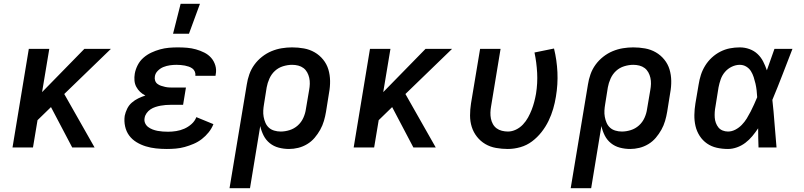

<svg xmlns="http://www.w3.org/2000/svg" viewBox="-20 -778 4240 1013"><path d="M361 0 249 -213 178 -144 154 0H46L132 -520H240L202 -292L425 -520H565L319 -282L479 0Z M860 8Q831 8 803 5Q775 2 749 -6Q723 -14 700 -28Q677 -42 661.5 -63Q646 -84 640 -111.5Q634 -139 638 -167Q642 -186 651 -204.5Q660 -223 675.5 -236.5Q691 -250 709.5 -259Q728 -268 747 -274Q731 -282 719 -293.5Q707 -305 699 -320Q691 -335 689.5 -353Q688 -371 691 -389Q695 -412 706.5 -434.5Q718 -457 737 -473.5Q756 -490 778.5 -500.5Q801 -511 824.5 -517.5Q848 -524 871.5 -526Q895 -528 918 -528Q943 -528 967 -526Q991 -524 1014 -517.5Q1037 -511 1058 -500.5Q1079 -490 1094 -473Q1109 -456 1116 -433Q1123 -410 1118 -385L1117 -378H1010L1011 -380Q1012 -391 1007.5 -401Q1003 -411 994.5 -417Q986 -423 976 -426.5Q966 -430 955.5 -432Q945 -434 933.5 -435Q922 -436 911 -436Q894 -436 876.5 -433.5Q859 -431 842.5 -424.5Q826 -418 812.5 -404.5Q799 -391 797 -374Q795 -363 798.5 -352.5Q802 -342 810.5 -335.5Q819 -329 829.5 -325.5Q840 -322 851 -319.5Q862 -317 873.5 -316.5Q885 -316 896 -316H961L946 -225H881Q868 -225 854.5 -224Q841 -223 827.5 -220.5Q814 -218 800 -213.5Q786 -209 774 -201Q762 -193 753.5 -181Q745 -169 743 -156Q740 -141 745.5 -128.5Q751 -116 761.5 -108Q772 -100 785 -95Q798 -90 811.5 -87.5Q825 -85 839 -84Q853 -83 867 -83Q888 -83 910 -86.5Q932 -90 952.5 -99Q973 -108 990.5 -123.5Q1008 -139 1016 -160L1106 -123Q1097 -100 1081 -80Q1065 -60 1045 -44.5Q1025 -29 1001.5 -19Q978 -9 954.5 -2.5Q931 4 907 6Q883 8 860 8ZM893 -600 933 -758H1035L977 -600Z M1191 215 1282 -332Q1286 -359 1295.5 -386Q1305 -413 1322 -436.5Q1339 -460 1362.5 -478.5Q1386 -497 1412.5 -508Q1439 -519 1466.5 -523.5Q1494 -528 1521 -528Q1553 -528 1583.5 -522.5Q1614 -517 1640 -502Q1666 -487 1685 -463.5Q1704 -440 1712.5 -411.5Q1721 -383 1721.5 -351.5Q1722 -320 1716 -288L1700 -188Q1696 -164 1689 -140Q1682 -116 1669.5 -93.5Q1657 -71 1640 -51Q1623 -31 1600.5 -17.5Q1578 -4 1553.5 2Q1529 8 1505 8Q1477 8 1450.5 1Q1424 -6 1403.5 -22.5Q1383 -39 1371 -62.5Q1359 -86 1353 -113L1299 215ZM1461 -84Q1484 -84 1508 -91.5Q1532 -99 1551 -116Q1570 -133 1580.5 -156.5Q1591 -180 1594 -203L1611 -303Q1614 -319 1614.5 -335.5Q1615 -352 1611.5 -367.5Q1608 -383 1600.5 -396.5Q1593 -410 1581 -419Q1569 -428 1553.5 -432Q1538 -436 1521 -436Q1498 -436 1473.5 -428.5Q1449 -421 1430.5 -404Q1412 -387 1401.5 -363.5Q1391 -340 1387 -317L1373 -229Q1370 -212 1369 -195Q1368 -178 1371 -161.5Q1374 -145 1380.5 -130Q1387 -115 1398.5 -104.5Q1410 -94 1426.5 -89Q1443 -84 1461 -84Z M2161 0 2049 -213 1978 -144 1954 0H1846L1932 -520H2040L2002 -292L2225 -520H2365L2119 -282L2279 0Z M2659 8Q2628 8 2597 2.5Q2566 -3 2540.5 -18Q2515 -33 2496.5 -56.5Q2478 -80 2469 -108.5Q2460 -137 2460 -168.5Q2460 -200 2465 -232L2513 -520H2621L2571 -217Q2568 -201 2567.5 -184.5Q2567 -168 2570 -152.5Q2573 -137 2580.5 -123.5Q2588 -110 2600 -101Q2612 -92 2628 -88Q2644 -84 2660 -84Q2681 -84 2702 -94Q2723 -104 2739 -121Q2755 -138 2766 -158Q2777 -178 2785 -198.5Q2793 -219 2798.5 -240Q2804 -261 2808 -283Q2817 -339 2814 -394Q2811 -449 2800 -501L2903 -522Q2918 -461 2921 -397Q2924 -333 2913 -268Q2908 -236 2898.5 -203.5Q2889 -171 2874 -140Q2859 -109 2837 -81Q2815 -53 2787 -32Q2759 -11 2725.5 -1.5Q2692 8 2659 8Z M2991 215 3082 -332Q3086 -359 3095.5 -386Q3105 -413 3122 -436.5Q3139 -460 3162.5 -478.5Q3186 -497 3212.5 -508Q3239 -519 3266.5 -523.5Q3294 -528 3321 -528Q3353 -528 3383.5 -522.5Q3414 -517 3440 -502Q3466 -487 3485 -463.5Q3504 -440 3512.5 -411.5Q3521 -383 3521.5 -351.5Q3522 -320 3516 -288L3500 -188Q3496 -164 3489 -140Q3482 -116 3469.5 -93.5Q3457 -71 3440 -51Q3423 -31 3400.5 -17.5Q3378 -4 3353.5 2Q3329 8 3305 8Q3277 8 3250.5 1Q3224 -6 3203.5 -22.5Q3183 -39 3171 -62.5Q3159 -86 3153 -113L3099 215ZM3261 -84Q3284 -84 3308 -91.5Q3332 -99 3351 -116Q3370 -133 3380.5 -156.5Q3391 -180 3394 -203L3411 -303Q3414 -319 3414.5 -335.5Q3415 -352 3411.5 -367.5Q3408 -383 3400.5 -396.5Q3393 -410 3381 -419Q3369 -428 3353.5 -432Q3338 -436 3321 -436Q3298 -436 3273.5 -428.5Q3249 -421 3230.5 -404Q3212 -387 3201.5 -363.5Q3191 -340 3187 -317L3173 -229Q3170 -212 3169 -195Q3168 -178 3171 -161.5Q3174 -145 3180.5 -130Q3187 -115 3198.5 -104.5Q3210 -94 3226.5 -89Q3243 -84 3261 -84Z M3821 8Q3790 8 3761.5 1.5Q3733 -5 3710 -21Q3687 -37 3671.5 -61Q3656 -85 3649.5 -113Q3643 -141 3643.5 -171.5Q3644 -202 3649 -232L3666 -332Q3670 -358 3678 -383Q3686 -408 3700.5 -431.5Q3715 -455 3735.5 -474Q3756 -493 3780.5 -505.5Q3805 -518 3831 -523Q3857 -528 3883 -528Q3910 -528 3934.5 -519Q3959 -510 3977 -493Q3995 -476 4006.5 -453.5Q4018 -431 4026 -407Q4036 -435 4046 -463.5Q4056 -492 4066 -520H4161Q4135 -453 4109 -385.5Q4083 -318 4055 -251Q4062 -189 4066.5 -126Q4071 -63 4077 0H3982Q3981 -25 3980.5 -50.5Q3980 -76 3980 -101Q3966 -80 3949.5 -60Q3933 -40 3912.5 -24.5Q3892 -9 3868 -0.5Q3844 8 3821 8ZM3821 -84Q3841 -84 3860 -94Q3879 -104 3894 -119.5Q3909 -135 3920 -153Q3931 -171 3940.5 -189.5Q3950 -208 3958.5 -227Q3967 -246 3975 -265Q3974 -283 3972 -301Q3970 -319 3966 -336.5Q3962 -354 3956.5 -371Q3951 -388 3942 -402.5Q3933 -417 3917.5 -426.5Q3902 -436 3883 -436Q3862 -436 3841 -426Q3820 -416 3805 -398.5Q3790 -381 3782.5 -359.5Q3775 -338 3771 -317L3755 -217Q3752 -202 3751 -187Q3750 -172 3751 -157.5Q3752 -143 3757 -129.5Q3762 -116 3770.5 -105.5Q3779 -95 3792.5 -89.5Q3806 -84 3821 -84Z"/></svg>

Font: Iosevka Semibold Extended
Style: Italic
Weight: 600
Width: 7
Italic angle: -9°
Monospace: yes
Designer: Belleve Invis
Foundry: Belleve Invis
Version: Version 32.5.0; ttfautohint (v1.8.4)